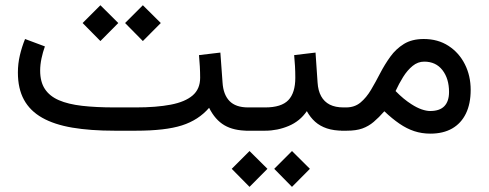

<svg xmlns="http://www.w3.org/2000/svg" viewBox="-20 -499 1865 733"><path d="M525.4 -479 457.5 -411.1 525.4 -342.3 593.8 -411.1ZM363.3 -479 295.4 -411.1 363.3 -342.3 431.6 -411.1ZM739.7 -288.6Q741.7 -268.1 742.9 -245.1Q744.1 -222.2 744.1 -202.1Q744.1 -159.2 715.3 -134.5Q686.5 -109.9 631.6 -99.4Q576.7 -88.9 499 -88.9H417.5Q346.7 -88.9 293.5 -95Q240.2 -101.1 204.8 -116.5Q169.4 -131.8 151.4 -159.2Q133.3 -186.5 133.3 -229.5Q133.3 -251.5 138.4 -275.9Q143.6 -300.3 151.4 -321.8L75.7 -350.1Q63.5 -320.3 55.9 -288.1Q48.3 -255.9 48.3 -222.2Q48.3 -160.6 71.5 -118.2Q94.7 -75.7 140.9 -49.6Q187 -23.4 256.1 -11.7Q325.2 0 417.5 0H499Q611.3 0 674.6 -20.3Q737.8 -40.5 778.3 -87.4Q801.3 -41.5 836.7 -20.8Q872.1 0 927.2 0H939V-88.9H927.2Q879.9 -88.9 856.2 -113.3Q832.5 -137.7 829.6 -184.1L821.3 -298.3Z M918.5 -88.9V0H957.5V-88.9ZM1094.7 77.6 1026.9 145.5 1094.7 214.4 1163.1 145.5ZM932.6 77.6 864.7 145.5 932.6 214.4 1001 145.5ZM1103 -288.6Q1105 -267.6 1106.2 -246.6Q1107.4 -225.6 1107.4 -202.1Q1107.4 -144.5 1080.8 -116.7Q1054.2 -88.9 992.2 -88.9H945.3V0H992.2Q1039.1 0 1082 -18.1Q1125 -36.1 1151.4 -74.7Q1164.6 -50.8 1183.1 -34.2Q1201.7 -17.6 1228 -8.8Q1254.4 0 1290.5 0H1301.8V-88.9H1291.5Q1260.3 -88.9 1239 -99.6Q1217.8 -110.4 1206.1 -131.6Q1194.3 -152.8 1192.4 -184.1L1184.6 -298.3Z M1599.6 -263.7Q1644 -263.7 1669.2 -231.2Q1694.3 -198.7 1694.3 -147.9Q1694.3 -112.3 1676.5 -93.8Q1658.7 -75.2 1622.1 -75.2Q1607.9 -75.2 1589.6 -81.5Q1571.3 -87.9 1550.8 -101.1Q1536.1 -110.4 1521 -122.8Q1505.9 -135.3 1490.2 -151.4Q1502.9 -179.2 1519 -205.1Q1535.2 -231 1555.2 -247.3Q1575.2 -263.7 1599.6 -263.7ZM1623 11.2Q1671.9 11.2 1706.3 -8.5Q1740.7 -28.3 1758.8 -65.7Q1776.9 -103 1776.9 -155.8Q1776.9 -210 1754.6 -253.9Q1732.4 -297.9 1692.1 -324Q1651.9 -350.1 1597.7 -350.1Q1552.7 -350.1 1522.2 -331.3Q1491.7 -312.5 1470.2 -282.7Q1448.7 -252.9 1431.4 -219.5Q1414.1 -186 1396.5 -156.2Q1378.9 -126.5 1356.4 -107.7Q1334 -88.9 1301.3 -88.9H1282.2V0H1303.7Q1339.4 0 1363.3 -8.5Q1387.2 -17.1 1406.7 -33.7Q1426.3 -50.3 1447.3 -74.2Q1477.1 -45.9 1504.9 -26.9Q1532.7 -7.8 1561.5 1.7Q1590.3 11.2 1623 11.2Z"/></svg>

Font: Vazirmatn
Style: Regular
Weight: 400
Designer: Saber Rastikerdar
Foundry: Saber Rastikerdar
Version: Version 33.003;September 2, 2022;FontCreator 14.0.0.2862 64-